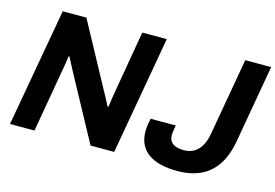

<svg xmlns="http://www.w3.org/2000/svg" viewBox="-92 -874 1542 1075"><g transform="rotate(15 679.5 -337.0)"><path d="M29 0 151 -686H288L488 -317Q495 -306 502.5 -291.5Q510 -277 517.5 -262.5Q525 -248 531 -236L537 -237Q539 -254 542 -274Q545 -294 547 -307L612 -686H754L633 0H496L299 -363Q290 -379 276.5 -405.5Q263 -432 253 -451H248Q246 -433 242 -408.5Q238 -384 235 -369L171 0ZM1001 12Q890 12 831 -31Q772 -74 772 -159Q772 -170 774 -186.5Q776 -203 782 -232H928Q923 -208 921.5 -195Q920 -182 920 -176Q920 -143 941.5 -126.5Q963 -110 1007 -110Q1056 -110 1087.5 -142.5Q1119 -175 1130 -236L1209 -686H1359L1280 -235Q1265 -150 1228 -95Q1191 -40 1134 -14Q1077 12 1001 12Z"/></g></svg>

Font: Archivo SemiBold
Style: Bold Italic
Weight: 700
Italic angle: -10°
Version: Version 2.001